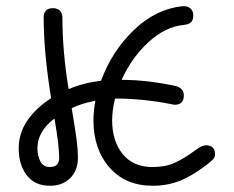

<svg xmlns="http://www.w3.org/2000/svg" viewBox="-20 -596 750 616"><path d="M40 -120.1Q40 -168.9 68.1 -209.7Q96.2 -250.5 144 -280.8Q120.1 -428.2 120.1 -540Q120.1 -569.8 149.9 -569.8Q164.6 -569.8 172.4 -561.5Q180.2 -553.2 180.2 -540Q180.2 -431.2 200.2 -310.1Q248.5 -330.6 304.2 -336.9Q338.9 -431.6 409.4 -499.5Q480 -567.4 565.9 -576.2H569.8Q583 -576.2 591.6 -568.4Q600.1 -560.5 600.1 -545.9Q600.1 -531.2 592.8 -524.4Q585.4 -517.6 569.8 -516.1Q510.3 -510.3 456.3 -460.7Q402.3 -411.1 370.1 -339.8Q449.7 -339.8 540 -320.8Q569.8 -314.9 569.8 -290Q569.8 -259.8 540 -259.8Q539.1 -259.8 537.4 -260.3Q535.6 -260.7 532.7 -261.2Q529.8 -261.7 527.8 -262.2Q438 -279.8 349.1 -279.8Q339.8 -241.7 339.8 -210Q339.8 -143.6 373.5 -101.8Q407.2 -60.1 470.2 -60.1Q510.7 -60.1 540.8 -73.7Q570.8 -87.4 605 -112.8Q627.4 -129.9 640.1 -129.9Q669.9 -129.9 669.9 -100.1Q669.9 -92.3 663.3 -84.7Q656.7 -77.1 640.1 -64.9Q622.1 -51.8 608.6 -43Q595.2 -34.2 572.8 -22.9Q550.3 -11.7 524.4 -5.9Q498.5 0 470.2 0Q382.3 0 331.1 -58.8Q279.8 -117.7 279.8 -210Q279.8 -238.8 286.1 -272.9Q242.7 -264.6 210 -249Q211.4 -239.7 215.6 -214.6Q219.7 -189.5 221.4 -178.5Q223.1 -167.5 225.6 -148.9Q228 -130.4 229 -116.5Q230 -102.5 230 -89.8Q230 -49.3 205.3 -24.7Q180.7 0 140.1 0Q91.8 0 65.9 -33.7Q40 -67.4 40 -120.1ZM100.1 -120.1Q100.1 -94.7 109.9 -77.4Q119.6 -60.1 140.1 -60.1Q169.9 -60.1 169.9 -89.8Q169.9 -128.4 154.8 -215.8Q100.1 -174.8 100.1 -120.1Z"/></svg>

Font: Pecita
Style: Book
Weight: 400
Width: 6
Version: Version 3.4.1